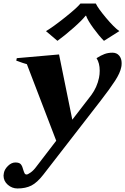

<svg xmlns="http://www.w3.org/2000/svg" viewBox="-28 -815 708 1086"><path d="M297 -584 232 -639Q270 -661 338.5 -715.5Q407 -770 427 -795H514Q525 -770 571 -715Q617 -660 647 -639L560 -584Q532 -612 500 -656Q468 -700 459 -726H456Q436 -700 386.5 -656.5Q337 -613 297 -584ZM660 -458Q660 -444 658 -436Q652 -403 622.5 -357.5Q593 -312 541 -245L217 173Q182 218 149.5 234.5Q117 251 71 251Q40 251 16 230Q-8 209 -8 178Q-8 173 -6 163Q-2 142 17.5 123Q37 104 59 104Q82 104 90.5 115Q99 126 104 147Q108 160 111.5 166Q115 172 123 172Q129 172 145.5 160.5Q162 149 178 127L290 -19L124 -452Q108 -456 64 -472L67 -486L306 -507L381 -138L489 -278Q521 -322 532 -375Q536 -394 536 -415Q536 -458 518 -486Q543 -502 563.5 -509.5Q584 -517 608 -517Q632 -517 646 -500.5Q660 -484 660 -458Z"/></svg>

Font: Trirong Black
Style: Italic
Weight: 900
Italic angle: -12°
Designer: Katatrad Team
Foundry: CadsonDemak
Version: Version 1.001